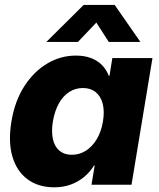

<svg xmlns="http://www.w3.org/2000/svg" viewBox="-20 -762 655 792"><path d="M204.1 10.7Q138.2 10.7 93.5 -22.5Q48.8 -55.7 31 -116.7Q13.2 -177.7 27.3 -261.7Q41 -344.7 79.8 -405.5Q118.7 -466.3 174.1 -499.5Q229.5 -532.7 293 -532.7Q328.6 -532.7 355.5 -522.5Q382.3 -512.2 400.6 -493.7Q418.9 -475.1 428.7 -449.2H431.6L443.4 -522.5H608.9L522.5 0H357.4L370.6 -79.1H367.7Q350.6 -51.3 325.9 -31.2Q301.3 -11.2 270.5 -0.2Q239.7 10.7 204.1 10.7ZM275.9 -123.5Q308.1 -123.5 334.7 -140.6Q361.3 -157.7 379.6 -188.7Q397.9 -219.7 404.8 -261.7Q411.6 -303.7 403.6 -334.5Q395.5 -365.2 374.5 -382.1Q353.5 -398.9 321.8 -398.9Q290.5 -398.9 265.1 -382.3Q239.7 -365.7 222.7 -335Q205.6 -304.2 198.2 -261.7Q191.4 -219.2 198.2 -188.2Q205.1 -157.2 225.1 -140.4Q245.1 -123.5 275.9 -123.5ZM301.3 -588.9H171.9V-589.8L325.2 -741.7H453.1L558.6 -589.8V-588.9H428.7L377.4 -668.9Z"/></svg>

Font: Inter 28pt ExtraBold
Style: Italic
Weight: 800
Italic angle: -9.3988°
Designer: Rasmus Andersson
Foundry: rsms
Version: Version 4.001;git-66647c0bb